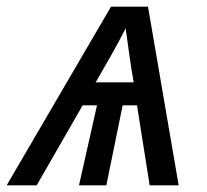

<svg xmlns="http://www.w3.org/2000/svg" viewBox="-66 -556 620 576"><path d="M-46 0 267 -536H378L470 0H383L345 -240H302L253 0H171L225 -240H182L44 0ZM221 -309H335Q327 -355 321.5 -395Q316 -435 311 -471Q288 -426 265.5 -386.5Q243 -347 221 -309Z"/></svg>

Font: Manna Sans
Style: Italic
Weight: 400
Italic angle: -12°
Designer: Monotype Design Team
Foundry: Monotype Imaging Inc.
Version: Version 2.001.1; ttfautohint (v1.8.2)